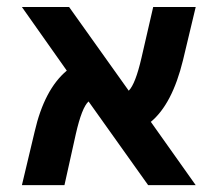

<svg xmlns="http://www.w3.org/2000/svg" viewBox="-20 -540 635 560"><path d="M43.9 0 81.1 -156.2Q109.4 -279.3 174.8 -334L43.9 -519.5H181.6L355.5 -275.4Q375 -294.9 392.6 -371.1L426.8 -519.5H550.8L513.7 -364.3Q482.4 -236.3 419.9 -184.6L550.8 0H412.1L238.3 -244.1Q218.8 -226.6 201.2 -149.4L168 0Z"/></svg>

Font: GenEi M Gothic v2 Bold
Style: Regular
Weight: 700
Version: Version 2.0